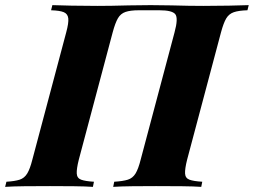

<svg xmlns="http://www.w3.org/2000/svg" viewBox="-64 -728 989 748"><path d="M523 -708Q569 -708 605 -707Q641 -706 671 -705.5Q701 -705 728 -705Q781 -705 828.5 -706Q876 -707 905 -708L900 -688Q866 -687 847 -680.5Q828 -674 817.5 -656.5Q807 -639 797 -602L665 -106Q656 -70 657 -52Q658 -34 674 -28Q690 -22 724 -20L720 0Q692 -2 644.5 -2.5Q597 -3 544 -3Q498 -3 452 -2.5Q406 -2 377 0L381 -20Q415 -22 434 -28Q453 -34 464 -52Q475 -70 484 -106L616 -602Q631 -657 619 -672.5Q607 -688 557 -688H477Q444 -688 425 -681.5Q406 -675 395.5 -657Q385 -639 375 -602L243 -106Q234 -70 235 -52Q236 -34 252 -28Q268 -22 302 -20L298 0Q269 -2 223.5 -2.5Q178 -3 131 -3Q78 -3 31.5 -2.5Q-15 -2 -44 0L-39 -20Q-6 -22 12.5 -28Q31 -34 42 -52Q53 -70 62 -106L194 -602Q204 -639 202 -656.5Q200 -674 184.5 -680.5Q169 -687 135 -688L140 -708Q168 -707 214.5 -706Q261 -705 315 -705Q343 -705 371.5 -705.5Q400 -706 436.5 -707Q473 -708 523 -708Z"/></svg>

Font: Playfair Display ExtraBold
Style: Italic
Weight: 800
Italic angle: -14°
Designer: Claus Eggers Sørensen
Foundry: Claus Eggers Sørensen
Version: Version 1.203